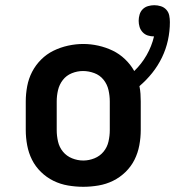

<svg xmlns="http://www.w3.org/2000/svg" viewBox="-20 -710 673 738"><path d="M300 8Q271 8 241.5 3Q212 -2 185.5 -15Q159 -28 137.5 -49Q116 -70 103 -96Q90 -122 84.5 -151.5Q79 -181 79 -210V-320Q79 -349 84.5 -378.5Q90 -408 103.5 -434Q117 -460 138 -481Q159 -502 185.5 -515Q212 -528 241.5 -534.5Q271 -541 300 -541Q329 -541 358 -534.5Q387 -528 413 -515.5Q439 -503 460.5 -482.5Q482 -462 496 -437Q524 -464 543.5 -498Q563 -532 572 -570Q560 -570 548.5 -573.5Q537 -577 528.5 -586Q520 -595 516.5 -606.5Q513 -618 513 -630Q513 -642 516.5 -654Q520 -666 528.5 -674.5Q537 -683 549 -686.5Q561 -690 573 -690Q586 -690 598.5 -686Q611 -682 619.5 -672.5Q628 -663 630.5 -650.5Q633 -638 633 -625Q633 -590 625.5 -555.5Q618 -521 602.5 -489Q587 -457 565 -429.5Q543 -402 516 -379Q519 -364 520 -349.5Q521 -335 521 -320V-210Q521 -181 515.5 -151.5Q510 -122 497 -96Q484 -70 462.5 -49Q441 -28 414.5 -15Q388 -2 358.5 3Q329 8 300 8ZM300 -93Q322 -93 343 -101.5Q364 -110 378 -127Q392 -144 397 -166Q402 -188 402 -210V-320Q402 -342 397 -364Q392 -386 378 -403.5Q364 -421 342.5 -429Q321 -437 299 -437Q277 -437 256 -428.5Q235 -420 221.5 -402.5Q208 -385 203 -363.5Q198 -342 198 -320V-210Q198 -188 203 -166Q208 -144 222 -127Q236 -110 257 -101.5Q278 -93 300 -93Z"/></svg>

Font: Iosevka Slab Extended
Style: Bold
Weight: 700
Width: 7
Monospace: yes
Designer: Belleve Invis
Foundry: Belleve Invis
Version: Version 11.1.0; ttfautohint (v1.8.3)